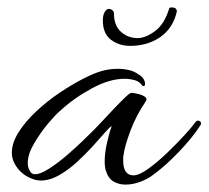

<svg xmlns="http://www.w3.org/2000/svg" viewBox="-20 -489 564 519"><path d="M319 10Q302 10 287.5 2Q273 -6 266 -28Q263 -37 263 -53Q263 -75 269 -102Q275 -129 282 -148Q277 -146 263.5 -130.5Q250 -115 230.5 -93.5Q211 -72 187.5 -50.5Q164 -29 139 -15Q114 -1 90 -1Q74 -1 56 -10.5Q38 -20 27 -35Q12 -55 12 -76Q12 -103 30.5 -132Q49 -161 78.5 -188.5Q108 -216 141.5 -238.5Q175 -261 205.5 -276.5Q236 -292 255 -297Q275 -303 300 -303Q314 -303 329 -299.5Q344 -296 354 -288Q362 -284 367 -277Q372 -270 372 -262Q372 -254 365 -257Q357 -269 343.5 -272.5Q330 -276 316 -276Q276 -276 228 -250Q180 -224 142 -189Q130 -179 109.5 -154.5Q89 -130 72 -101Q55 -72 55 -48Q55 -35 62 -25Q66 -18 75 -18Q89 -18 112.5 -33Q136 -48 161 -69.5Q186 -91 206.5 -111Q227 -131 236 -140Q241 -145 255.5 -160.5Q270 -176 287 -194Q304 -212 317.5 -225Q331 -238 335 -238Q340 -238 351.5 -235.5Q363 -233 371 -228Q379 -223 374 -215Q348 -177 332.5 -135.5Q317 -94 314 -70Q313 -66 313 -62.5Q313 -59 313 -55Q313 -15 341 -15Q356 -15 381 -33Q406 -51 432 -76Q458 -101 479.5 -124.5Q501 -148 509 -160Q512 -163 515 -163Q519 -163 522 -159.5Q525 -156 522 -151Q511 -133 490 -108Q469 -83 443 -58Q417 -33 392 -15Q379 -5 359 2.5Q339 10 319 10ZM332 -365Q302 -365 280 -381.5Q258 -398 258 -434Q258 -448 263 -456.5Q268 -465 274 -465Q279 -465 283.5 -461.5Q288 -458 288 -453Q288 -420 307 -403Q326 -386 352 -386Q373 -386 398.5 -404.5Q424 -423 437 -465Q437 -469 444 -469Q458 -469 458 -458Q448 -413 413.5 -389Q379 -365 332 -365Z"/></svg>

Font: Allura
Style: Regular
Weight: 400
Designer: Robert E. Leuschke
Foundry: Robert E. Leuschke
Version: Version 1.110